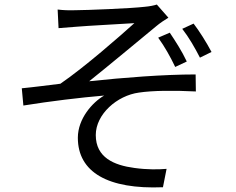

<svg xmlns="http://www.w3.org/2000/svg" viewBox="-20 -787 1040 846"><path d="M728 -643 677 -621C706 -581 731 -536 752 -492L803 -516C782 -561 751 -609 728 -643ZM833 -683 783 -660C812 -623 839 -576 861 -533L912 -558C890 -600 857 -652 833 -683ZM234 -745 238 -663C259 -665 289 -667 314 -669C357 -673 529 -682 572 -685C510 -629 354 -492 246 -418C196 -412 129 -403 76 -398L83 -322C201 -341 333 -357 439 -366C387 -336 323 -264 323 -180C323 -28 456 48 698 38L714 -43C679 -40 629 -39 572 -47C482 -59 402 -93 402 -192C402 -284 496 -366 592 -379C651 -388 745 -389 843 -384L842 -459C701 -459 523 -445 373 -429C452 -492 595 -611 669 -672C683 -684 708 -701 722 -709L671 -767C659 -763 640 -759 617 -757C560 -750 356 -742 313 -742C283 -741 258 -742 234 -745Z"/></svg>

Font: Source Han Sans CN Regular
Style: Regular
Weight: 400
Designer: Ryoko NISHIZUKA (kana & ideographs); Paul D. Hunt (Latin, Greek & Cyrillic); Wenlong ZHANG (bopomofo); Sandoll Communica
Foundry: Adobe Systems Incorporated
Version: Version 1.004;PS 1.004;hotconv 1.0.82;makeotf.lib2.5.63406